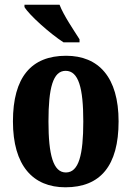

<svg xmlns="http://www.w3.org/2000/svg" viewBox="-20 -786 559 816"><path d="M250 -606H318V-619C294 -657 250 -721 233 -766H84V-756C105 -721 194 -642 250 -606ZM258 10C407 10 484 -82 484 -270C484 -458 399 -549 261 -549C113 -549 35 -458 35 -270C35 -82 120 10 258 10ZM260 -53C206 -53 186 -128 186 -270C186 -412 205 -485 259 -485C314 -485 334 -412 334 -270C334 -128 315 -53 260 -53Z"/></svg>

Font: Noto Serif Bengali ExtraCondensed ExtraBold
Style: Regular
Weight: 800
Width: 2
Designer: Juan Bruce, Universal Thirst, Indian Type Foundry and the Monotype Design Team.
Foundry: Monotype Imaging Inc.
Version: Version 2.003